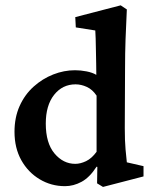

<svg xmlns="http://www.w3.org/2000/svg" viewBox="-20 -700 579 731"><path d="M372.1 11.7 349.6 -2 350.6 -64.5 347.7 -65.4Q321.3 -24.4 290.5 -7.8Q259.8 8.8 227.5 8.8Q174.8 8.8 130.9 -17.6Q86.9 -43.9 61 -90.3Q35.2 -136.7 35.2 -198.2Q35.2 -252.9 54.7 -296.4Q74.2 -339.8 107.9 -370.1Q141.6 -400.4 182.6 -416.5Q223.6 -432.6 265.6 -432.6Q287.1 -432.6 309.6 -428.2Q332 -423.8 346.7 -415Q346.7 -432.6 346.2 -457.5Q345.7 -482.4 345.2 -507.8Q344.7 -533.2 344.2 -553.7Q343.8 -574.2 342.8 -584L268.6 -595.7L266.6 -634.8L439.5 -679.7L462.9 -664.1Q460 -603.5 458 -550.3Q456.1 -497.1 456.1 -438.5L455.1 -212.9Q455.1 -163.1 458 -131.3Q460.9 -99.6 462.9 -82L526.4 -67.4V-28.3ZM266.6 -76.2Q286.1 -76.2 307.6 -86.4Q329.1 -96.7 347.7 -122.1V-335.9Q332 -359.4 310.5 -369.1Q289.1 -378.9 267.6 -378.9Q217.8 -378.9 186 -338.9Q154.3 -298.8 154.3 -229.5Q154.3 -155.3 187.5 -115.7Q220.7 -76.2 266.6 -76.2Z"/></svg>

Font: Crimson Pro ExtraLight SemiBold
Style: Regular
Weight: 600
Version: Version 1.002